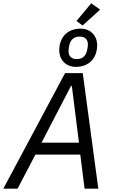

<svg xmlns="http://www.w3.org/2000/svg" viewBox="-47 -1140 690 1160"><path d="M558 -1082 504 -1120 415 -1013 452 -986ZM411 -736C489 -736 540 -787 540 -867C540 -924 500 -967 440 -967C362 -967 311 -916 311 -836C311 -779 351 -736 411 -736ZM417 -783C385 -783 367 -800 367 -831C367 -838 368 -848 371 -863C378 -899 399 -919 434 -919C466 -919 484 -902 484 -872C484 -865 483 -855 480 -840C473 -803 452 -783 417 -783ZM547 0 453 -698H346L-27 0H59L167 -206H438L464 0ZM430 -278H204L382 -621H387Z"/></svg>

Font: LVC Sans
Style: Italic
Weight: 400
Italic angle: -11.31°
Designer: Mike Abbink, Paul van der Laan, Pieter van Rosmalen
Foundry: Bold Monday
Version: Version 3.0